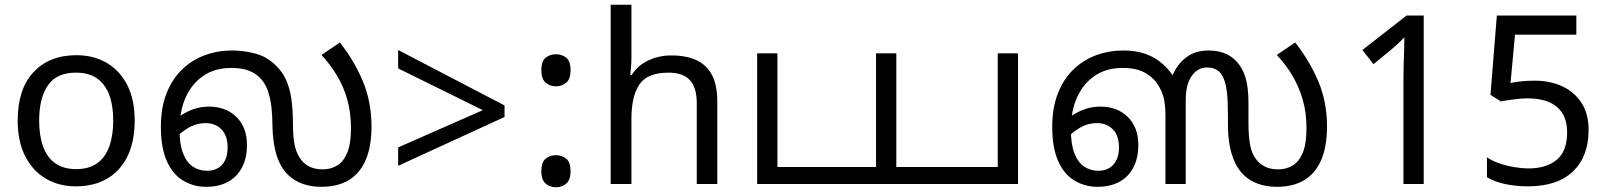

<svg xmlns="http://www.w3.org/2000/svg" viewBox="-20 -780 6811 814"><path d="M551 -269Q551 -180 520.5 -117.5Q490 -55 434 -22.5Q378 10 301 10Q230 10 174.5 -22.5Q119 -55 87 -117.5Q55 -180 55 -269Q55 -402 122 -474Q189 -546 304 -546Q377 -546 432.5 -513.5Q488 -481 519.5 -419.5Q551 -358 551 -269ZM146 -269Q146 -206 162.5 -159.5Q179 -113 214 -88Q249 -63 303 -63Q357 -63 392 -88Q427 -113 443.5 -159.5Q460 -206 460 -269Q460 -333 443 -378Q426 -423 391.5 -447.5Q357 -472 302 -472Q220 -472 183 -418Q146 -364 146 -269Z M854 12Q801 12 757 -14Q713 -40 687.5 -96.5Q662 -153 662 -242Q662 -323 686 -384Q710 -445 752 -485.5Q794 -526 848.5 -546Q903 -566 964 -566Q1012 -566 1062 -553Q1112 -540 1150 -502Q1178 -475 1193.5 -440Q1209 -405 1215.5 -359Q1222 -313 1222 -252Q1222 -217 1225.5 -188Q1229 -159 1238 -136Q1247 -113 1263 -95Q1278 -79 1299 -70.5Q1320 -62 1349 -62Q1382 -62 1409 -78Q1436 -94 1452 -132Q1468 -170 1468 -237Q1468 -303 1452 -359Q1436 -415 1407.5 -461.5Q1379 -508 1343 -547L1421 -600Q1483 -521 1519 -434Q1555 -347 1555 -244Q1555 -159 1530.5 -102Q1506 -45 1459 -16.5Q1412 12 1342 12Q1299 12 1263.5 -0.5Q1228 -13 1202 -38Q1170 -68 1153 -121Q1136 -174 1135 -250Q1135 -286 1131 -324Q1127 -362 1115 -396.5Q1103 -431 1077 -455Q1057 -473 1029 -482.5Q1001 -492 960 -492Q891 -492 842 -458.5Q793 -425 767 -366.5Q741 -308 741 -232Q741 -168 756.5 -129Q772 -90 798.5 -73Q825 -56 858 -56Q885 -56 904.5 -67.5Q924 -79 934.5 -101Q945 -123 945 -155Q945 -205 919 -231.5Q893 -258 852 -258Q812 -258 777 -237Q742 -216 713 -184L698 -248Q728 -283 772.5 -305.5Q817 -328 866 -328Q938 -328 982.5 -284Q1027 -240 1027 -165Q1027 -110 1006 -70Q985 -30 946.5 -9Q908 12 854 12Z M1668 -155 2027 -313 1668 -490V-568L2119 -333V-284L1668 -77Z M2337 -414Q2311 -414 2293 -430Q2275 -446 2275 -482Q2275 -520 2293 -535Q2311 -550 2337 -550Q2363 -550 2381 -535Q2399 -520 2399 -482Q2399 -446 2381 -430Q2363 -414 2337 -414ZM2337 14Q2311 14 2293 -2Q2275 -18 2275 -54Q2275 -92 2293 -107Q2311 -122 2337 -122Q2363 -122 2381 -107Q2399 -92 2399 -54Q2399 -18 2381 -2Q2363 14 2337 14Z M2657 -537Q2657 -518 2655.5 -498Q2654 -478 2652 -462H2658Q2675 -490 2701 -508Q2727 -526 2759 -535.5Q2791 -545 2825 -545Q2890 -545 2933.5 -524.5Q2977 -504 2999 -461Q3021 -418 3021 -349V0H2934V-343Q2934 -408 2905 -440Q2876 -472 2814 -472Q2724 -472 2690.5 -421.5Q2657 -371 2657 -277V0H2569V-760H2657Z M3190 0V-554H3276V-72H3778V0Z M3694 0V-554H3780V-72H4210V-554H4296V0Z M4633 12Q4580 12 4536 -14Q4492 -40 4466.5 -96.5Q4441 -153 4441 -242Q4441 -323 4465 -384Q4489 -445 4531 -485.5Q4573 -526 4627.5 -546Q4682 -566 4743 -566Q4795 -566 4836.5 -551.5Q4878 -537 4911.5 -507Q4945 -477 4971 -430L4942 -433Q4951 -468 4972 -498.5Q4993 -529 5025.5 -547.5Q5058 -566 5103 -566Q5140 -566 5169.5 -555Q5199 -544 5221 -521Q5247 -494 5260 -452.5Q5273 -411 5273 -343V-255Q5273 -200 5281 -160.5Q5289 -121 5314 -95Q5329 -79 5350 -70.5Q5371 -62 5399 -62Q5433 -62 5460 -78Q5487 -94 5503 -132Q5519 -170 5519 -237Q5519 -303 5502.5 -359Q5486 -415 5458 -461.5Q5430 -508 5393 -547L5471 -600Q5533 -521 5569.5 -434Q5606 -347 5606 -244Q5606 -159 5581.5 -102Q5557 -45 5510 -16.5Q5463 12 5393 12Q5350 12 5314.5 -0.5Q5279 -13 5253 -38Q5232 -58 5217 -88.5Q5202 -119 5194 -159.5Q5186 -200 5186 -250V-288Q5186 -353 5181.5 -390Q5177 -427 5167 -449Q5157 -473 5139 -483.5Q5121 -494 5098 -494Q5077 -494 5061.5 -485Q5046 -476 5036 -463Q5021 -444 5014 -417.5Q5007 -391 5007 -351V0H4921V-293Q4921 -356 4904 -393.5Q4887 -431 4861 -453Q4833 -476 4804.5 -484Q4776 -492 4739 -492Q4670 -492 4621 -458.5Q4572 -425 4546 -366.5Q4520 -308 4520 -232Q4520 -168 4535.5 -129Q4551 -90 4577.5 -73Q4604 -56 4637 -56Q4663 -56 4682.5 -67.5Q4702 -79 4713 -101Q4724 -123 4724 -155Q4724 -205 4698 -231.5Q4672 -258 4631 -258Q4591 -258 4556 -237Q4521 -216 4492 -184L4477 -248Q4507 -283 4551.5 -305.5Q4596 -328 4645 -328Q4717 -328 4761.5 -284Q4806 -240 4806 -165Q4806 -110 4785 -70Q4764 -30 4725.5 -9Q4687 12 4633 12Z M5930 0V-446Q5930 -474 5931 -506.5Q5932 -539 5933 -569.5Q5934 -600 5934 -622Q5918 -605 5906.5 -594.5Q5895 -584 5875 -567L5803 -508L5756 -568L5943 -714H6016V0Z M6458 10Q6408 10 6362 0.5Q6316 -9 6284 -29V-113Q6306 -98 6336.5 -87.5Q6367 -77 6400 -71.5Q6433 -66 6460 -66Q6537 -66 6580.5 -103Q6624 -140 6624 -219Q6624 -290 6581 -326.5Q6538 -363 6456 -363Q6430 -363 6396.5 -358.5Q6363 -354 6343 -350L6299 -378L6326 -714H6663V-633H6403L6384 -428Q6400 -432 6427.5 -435Q6455 -438 6486 -438Q6551 -438 6602.5 -414.5Q6654 -391 6684.5 -344.5Q6715 -298 6715 -229Q6715 -117 6649 -53.5Q6583 10 6458 10Z"/></svg>

Font: hextamil15
Style: Book
Weight: 400
Designer: Jelle Bosma - Monotype Design Team
Foundry: Monotype Imaging Inc.
Version: Version 2.003